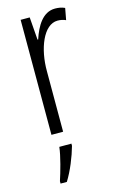

<svg xmlns="http://www.w3.org/2000/svg" viewBox="-118 -589 520 858"><g transform="rotate(-15 141.5 -160.0)"><path d="M229 -541C172 -541 140 -485 121 -427H118L110 -532H68V0H122V-279C121 -383 161 -486 226 -486C240 -486 254 -483 264 -478L274 -532C259 -539 243 -541 229 -541ZM144 71V61H88C84 101 63 174 51 210V221H80C107 178 131 118 144 71Z"/></g></svg>

Font: Noto Sans Gurmukhi UI ExtraCondensed Light
Style: Regular
Weight: 300
Width: 2
Designer: Jelle Bosma - Monotype Design Team
Foundry: Monotype Imaging Inc.
Version: Version 2.004